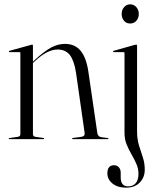

<svg xmlns="http://www.w3.org/2000/svg" viewBox="-20 -642 719 886"><path d="M132 -431.5V-357L140 -365Q186.5 -407.5 217.5 -423.5Q248.5 -439.5 279.5 -439.5Q326 -439.5 352.2 -407.5Q378.5 -375.5 388 -310L429 -29Q431.5 -11 447.5 -9L477 -5Q480.5 -4.5 480.5 -2.5Q480.5 0 477 0H316.5Q312.5 0 312.5 -2.5Q312.5 -5 317.5 -5.5L355 -10.5Q373 -13 370.5 -29L331 -305Q322.5 -361.5 302.8 -387.5Q283 -413.5 245.5 -413.5Q199 -413.5 143 -361.5L132 -351.5V-23Q132 -12.5 144 -10.5L179.5 -5.5Q184 -5.5 184 -2.5Q184 0 180.5 0H23Q20 0 20 -2.5Q20 -4 24 -5L62 -10.5Q74 -12.5 74 -22.5V-397Q74 -401.5 69 -401.5H23.5Q21 -401.5 21 -404Q21 -406 24 -407.5L121.5 -434.5Q125.5 -436 128 -436Q132 -436 132 -431.5ZM580.5 -533.5Q563 -533.5 552.2 -546.2Q541.5 -559 541.5 -577.5Q541.5 -596.5 552.8 -609.2Q564 -622 580.5 -622Q598 -622 609.2 -609Q620.5 -596 620.5 -577.5Q620.5 -559 609.2 -546.2Q598 -533.5 580.5 -533.5ZM612.5 -37Q612.5 0 621.2 28.5Q630 57 639 83.8Q648 110.5 648 141Q648 176.5 625 200.2Q602 224 562 224Q522.5 224 499 204.8Q475.5 185.5 475.5 158Q475.5 120.5 506 120.5Q520 120.5 528.5 130Q537 139.5 537 155V176Q537 218 571 218Q594.5 218 606.8 202.8Q619 187.5 619 160.5Q619 136 609.2 114Q599.5 92 586.8 70.2Q574 48.5 564.2 24.2Q554.5 0 554.5 -30V-396.5Q554.5 -401.5 549.5 -401.5H504.5Q501.5 -401.5 501.5 -404Q501.5 -406.5 504.5 -407.5L600 -434.5Q606.5 -436 608.5 -436Q612.5 -436 612.5 -430Z"/></svg>

Font: Fraunces 144pt Light
Style: Regular
Weight: 300
Version: Version 1.000;[b76b70a41]